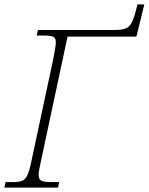

<svg xmlns="http://www.w3.org/2000/svg" viewBox="-34 -850 674 870"><path d="M-14 0 -9 -25H26Q51 -25 65.5 -30.5Q80 -36 89 -54Q98 -72 106 -109L207 -581Q212 -608 215.5 -628Q219 -648 219 -658Q219 -678 207.5 -683.5Q196 -689 162 -689H132L138 -714H482Q515 -714 533 -720Q551 -726 561.5 -745.5Q572 -765 582 -803L589 -830H620L584 -684H272L149 -108Q141 -74 141 -58Q141 -37 154 -31Q167 -25 193 -25H234L229 0Z"/></svg>

Font: Noto Serif ExtraLight
Style: Italic
Weight: 200
Italic angle: -12°
Designer: Monotype Design Team
Foundry: Monotype Imaging Inc.
Version: Version 2.014; ttfautohint (v1.8.4.7-5d5b)